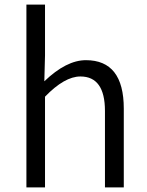

<svg xmlns="http://www.w3.org/2000/svg" viewBox="-20 -816 642 836"><path d="M95 -796H176V-575L173 -462Q269 -554 354 -554Q519 -554 519 -343V0H437V-333Q437 -483 330 -483Q261 -483 176 -395V0H95Z"/></svg>

Font: Noto Sans CJK KR DemiLight
Style: Regular
Weight: 350
Designer: Ryoko NISHIZUKA à€õÀ (kana & ideographs); Paul D. Hunt (Latin, Greek & Cyrillic); Wenlong ZHANG NG  (bopomofo); Sandoll 
Foundry: Adobe Systems Incorporated
Version: Version 1.004 April 21, 2017